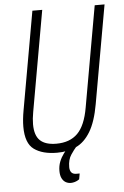

<svg xmlns="http://www.w3.org/2000/svg" viewBox="-58 -727 604 933"><g transform="rotate(-5 244.0 -261.0)"><path d="M196 12Q125 12 84 -17.5Q43 -47 43 -128Q43 -145 45 -165Q47 -185 51 -207L136 -686H184L97 -195Q94 -179 92.5 -164Q91 -149 91 -136Q91 -81 117 -56.5Q143 -32 196 -32Q262 -32 300 -70Q338 -108 353 -195L440 -686H488L403 -207Q388 -122 359 -74Q330 -26 289 -7Q248 12 196 12ZM250 164Q236 164 224.5 157.5Q213 151 206 137Q199 123 199 101Q199 77 207 56.5Q215 36 228 18.5Q241 1 254 -12H291L290 -8Q280 3 264 26.5Q248 50 248 87Q248 103 255.5 112.5Q263 122 280 122H296L291 150Q280 158 269 161Q258 164 250 164Z"/></g></svg>

Font: Archivo ExtraCondensed Thin
Style: Italic
Weight: 250
Width: 2
Italic angle: -10°
Designer: Hector Gatti
Foundry: Omnibus-Type
Version: Version 2.001